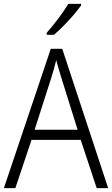

<svg xmlns="http://www.w3.org/2000/svg" viewBox="-20 -967 577 987"><path d="M477 0 395 -248H142L59 0H0L241 -716H300L536 0ZM297 -562Q291 -581 283 -608Q275 -635 269 -658Q263 -633 256 -608Q249 -583 242 -562L158 -300H379ZM397 -939Q382 -918 358 -890Q334 -862 307 -834.5Q280 -807 257 -788H220V-798Q249 -831 280 -872Q311 -913 331 -947H397Z"/></svg>

Font: Noto Sans Lao UI SemCond Light
Style: Regular
Weight: 300
Width: 4
Designer: Monotype Design Team
Foundry: Monotype Imaging Inc.
Version: Version 2.000; ttfautohint (v1.8.4.7-5d5b)